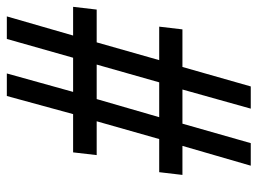

<svg xmlns="http://www.w3.org/2000/svg" viewBox="-116 -638 754 562"><g transform="rotate(-90 261.0 -357.0)"><path d="M115 -200H30L38 -268H135L187 -451H88L96 -520H208L261 -714H327L273 -520H373L428 -714H494L438 -520H522L514 -451H418L366 -268H464L456 -200H346L289 0H224L280 -200H180L123 0H57ZM301 -268 353 -451H252L199 -268Z"/></g></svg>

Font: Noto Serif Narrow
Style: Bold Italic
Weight: 700
Width: 4
Italic angle: -12°
Designer: Monotype Design Team
Foundry: Monotype Imaging Inc.
Version: Version 1.001